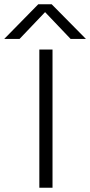

<svg xmlns="http://www.w3.org/2000/svg" viewBox="-131 -883 424 903"><path d="M49 -863H112L273 -700H201L81 -826L-39 -700H-111ZM54 -650H116V0H54Z"/></svg>

Font: Overused Grotesk Book
Style: Regular
Weight: 350
Version: Version 0.003